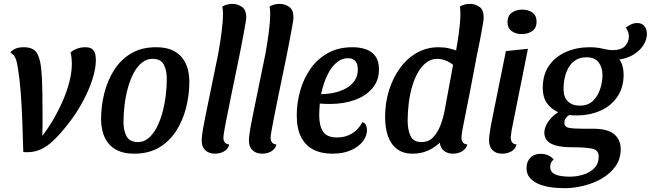

<svg xmlns="http://www.w3.org/2000/svg" viewBox="-20 -774 3362 992"><path d="M122.7 12.3Q117.5 12.3 111.9 12.2Q106.3 12.2 100.3 11.2Q98.3 -70.8 95.3 -148.2Q92.3 -225.5 87.3 -292.8Q82.3 -360.2 74.3 -410Q69 -450.3 60.9 -471Q52.8 -491.7 33.3 -502.7Q44.3 -516.5 61.4 -523.2Q78.5 -530 102 -530Q152 -530 170.3 -500.5Q188.7 -471 193.7 -410Q195.5 -393.8 196.8 -367.3Q198 -340.8 198.9 -298.2Q199.8 -255.7 199.8 -187.7Q199.8 -163.7 199.8 -134.7Q199.8 -105.7 198.8 -72.3Q227.2 -108.7 254.2 -154.6Q281.2 -200.5 303.2 -250.4Q325.3 -300.3 338.2 -350.3Q351.2 -400.3 351.2 -444.8Q351.2 -458.5 349.8 -473.1Q348.3 -487.7 344.2 -502.7Q356.8 -514.7 377.4 -522.3Q398 -530 420 -530Q441.5 -530 453.5 -522.4Q465.5 -514.8 470.4 -500.3Q475.3 -485.8 475.3 -464.3Q475.3 -421 458.7 -368.1Q442 -315.2 415 -263.1Q388 -211 357 -167Q291.8 -76.8 238 -32.2Q184.2 12.3 122.7 12.3Z M673.7 20Q622.2 20 588.5 3.8Q554.8 -12.3 535.9 -38.8Q517 -65.2 509.6 -96.6Q502.2 -128 502.2 -157.7Q502.2 -226 518.8 -292.1Q535.5 -358.2 569.7 -412.2Q603.8 -466.2 657.6 -498.1Q711.3 -530 786.3 -530Q838.8 -530 872 -513.8Q905.2 -497.7 924.3 -471.3Q943.5 -445 950.9 -413.8Q958.3 -382.5 958.3 -353Q958.3 -284.7 941.7 -218.2Q925 -151.7 890.4 -97.8Q855.8 -44 802.2 -12Q748.5 20 673.7 20ZM692.7 -40Q723 -40 747.2 -60.2Q771.3 -80.3 789.2 -114.5Q807 -148.7 818.8 -191.2Q830.5 -233.7 836.2 -278.9Q841.8 -324.2 841.8 -366.3Q841.8 -411.5 825.9 -440.8Q810 -470 768 -470Q737.5 -470 712.9 -449.9Q688.3 -429.8 670.4 -396.2Q652.5 -362.5 640.8 -320Q629.2 -277.5 623.6 -231.8Q618 -186.2 618 -143.7Q618 -98.7 634.3 -69.3Q650.7 -40 692.7 -40Z M1091.2 20Q1059 20 1040.5 2.1Q1022 -15.8 1022 -47.8Q1022 -58.8 1023.8 -73.7Q1025.7 -88.5 1029.3 -110.7Q1033 -132.8 1039.8 -165.8Q1046.5 -198.7 1055.9 -244.8Q1065.3 -291 1078.3 -353.8Q1091.3 -416.5 1107.8 -498.2Q1118 -554.5 1125 -609.2Q1132 -664 1132 -701.3Q1132 -713.3 1131.2 -722.8Q1130.5 -732.2 1128.3 -739.8Q1137.7 -746.2 1151.9 -750.1Q1166.2 -754 1181.3 -754Q1207.2 -754 1229.8 -738.8Q1252.3 -723.5 1252.3 -683.7Q1252.3 -675.7 1248.2 -652Q1244.2 -628.3 1238.2 -596.5Q1232.2 -564.7 1225.8 -531.4Q1219.3 -498.2 1213.8 -471Q1189.8 -354.8 1174.8 -281.6Q1159.8 -208.3 1151.5 -166.1Q1143.2 -123.8 1139.7 -103.7Q1136.2 -83.5 1135.2 -75.8Q1134.2 -68.2 1134.2 -62.2Q1134.2 -47.2 1141.6 -38Q1149 -28.8 1164.3 -27.7Q1160.5 -11.3 1149.2 -0.8Q1137.8 9.7 1122.9 14.8Q1108 20 1091.2 20Z M1335.2 20Q1303 20 1284.5 2.1Q1266 -15.8 1266 -47.8Q1266 -58.8 1267.8 -73.7Q1269.7 -88.5 1273.3 -110.7Q1277 -132.8 1283.8 -165.8Q1290.5 -198.7 1299.9 -244.8Q1309.3 -291 1322.3 -353.8Q1335.3 -416.5 1351.8 -498.2Q1362 -554.5 1369 -609.2Q1376 -664 1376 -701.3Q1376 -713.3 1375.2 -722.8Q1374.5 -732.2 1372.3 -739.8Q1381.7 -746.2 1395.9 -750.1Q1410.2 -754 1425.3 -754Q1451.2 -754 1473.8 -738.8Q1496.3 -723.5 1496.3 -683.7Q1496.3 -675.7 1492.2 -652Q1488.2 -628.3 1482.2 -596.5Q1476.2 -564.7 1469.8 -531.4Q1463.3 -498.2 1457.8 -471Q1433.8 -354.8 1418.8 -281.6Q1403.8 -208.3 1395.5 -166.1Q1387.2 -123.8 1383.7 -103.7Q1380.2 -83.5 1379.2 -75.8Q1378.2 -68.2 1378.2 -62.2Q1378.2 -47.2 1385.6 -38Q1393 -28.8 1408.3 -27.7Q1404.5 -11.3 1393.2 -0.8Q1381.8 9.7 1366.9 14.8Q1352 20 1335.2 20Z M1696.7 20Q1639.5 20 1598.2 -1.6Q1557 -23.2 1535.1 -66.8Q1513.2 -110.5 1513.2 -177.8Q1513.2 -241.2 1530.6 -303.8Q1548 -366.3 1583.2 -417.2Q1618.3 -468.2 1672.7 -499.1Q1727 -530 1800.8 -530Q1840 -530 1870.9 -519.2Q1901.8 -508.3 1919.9 -483.2Q1938 -458.2 1938 -415.2Q1938 -357.5 1903.7 -317.5Q1869.3 -277.5 1812.1 -257.2Q1754.8 -237 1685.7 -236.8Q1672.8 -236.7 1657.4 -237.4Q1642 -238.2 1632.2 -239Q1631.2 -222.5 1630.2 -207Q1629.2 -191.5 1629.2 -179.3Q1629.2 -124.7 1648.9 -94.2Q1668.7 -63.7 1721.7 -63.7Q1765.2 -63.7 1799.1 -84.5Q1833 -105.3 1852 -142.7Q1866 -139.3 1871.1 -127Q1876.2 -114.7 1876.2 -101.8Q1876.2 -72.3 1855.2 -44.3Q1834.2 -16.3 1794.2 1.8Q1754.3 20 1696.7 20ZM1639 -287.7Q1673.2 -287.7 1706.6 -295.1Q1740 -302.5 1767.8 -317.6Q1795.5 -332.7 1812.2 -357.2Q1828.8 -381.8 1828.8 -415.3Q1828.7 -444.2 1815.5 -458.8Q1802.3 -473.3 1777.3 -473.3Q1749.2 -473.3 1725.6 -455.8Q1702 -438.3 1684.8 -410.3Q1667.7 -382.3 1656.2 -349.9Q1644.7 -317.5 1639 -287.7Z M2112.8 20Q2062.3 20 2030.7 -4.5Q1999 -29 1984.3 -71.4Q1969.7 -113.8 1969.7 -169Q1969.7 -243.3 1990.3 -308.6Q2011 -373.8 2047.8 -423.8Q2084.5 -473.8 2135.2 -501.9Q2186 -530 2245.3 -530Q2275.2 -530 2299.5 -524.3Q2323.8 -518.7 2352 -507.8L2445 -494Q2427 -398.2 2408.2 -300.8Q2389.5 -203.3 2369.3 -104.2Q2368.3 -95.3 2366.3 -83.3Q2364.3 -71.3 2364.3 -62.2Q2364.3 -47.2 2371.8 -38Q2379.2 -28.8 2394.7 -27.7Q2389.8 -11.3 2378.5 -0.8Q2367.2 9.7 2352.3 14.8Q2337.5 20 2320.3 20Q2293 20 2274.2 5.6Q2255.3 -8.8 2252.3 -37Q2226.3 -11.8 2190.8 4.1Q2155.3 20 2112.8 20ZM2157.3 -40Q2194.7 -40 2218.5 -65.2Q2242.3 -90.5 2256.2 -127.9Q2270.2 -165.3 2276.7 -200.2L2321 -439.2Q2301.5 -454.7 2279.7 -462.3Q2257.8 -470 2239.7 -470Q2209.2 -470 2184.6 -452.2Q2160 -434.5 2141.5 -403.2Q2123 -371.8 2110.5 -330.8Q2098 -289.7 2092.1 -243.2Q2086.2 -196.8 2086.2 -149.8Q2086.2 -104.5 2100.8 -72.2Q2115.5 -40 2157.3 -40ZM2443 -483.8 2332.7 -491.7Q2342.8 -547 2350.6 -603.1Q2358.3 -659.2 2358.7 -699Q2358.7 -711.2 2358.2 -721.1Q2357.7 -731 2355.7 -739.8Q2364.7 -746.2 2379 -750.1Q2393.3 -754 2408.7 -754Q2434.7 -754 2457 -738.6Q2479.3 -723.2 2479 -682.8Q2479 -672.5 2473.4 -640.2Q2467.8 -607.8 2459.7 -565.8Q2451.5 -523.8 2443 -483.8Z M2575.2 20Q2542.8 20 2524.8 2.1Q2506.8 -15.8 2506.8 -47.8Q2506.8 -59.7 2508.8 -76.7Q2510.8 -93.7 2514.1 -112.2Q2517.3 -130.7 2520.6 -147.2Q2523.8 -163.8 2526.2 -175.7L2593.8 -510L2707.7 -522L2624 -104.2Q2623 -96.2 2621 -83.4Q2619 -70.7 2619 -62.2Q2619 -47.2 2626.4 -38Q2633.8 -28.8 2649.2 -27.7Q2642.8 -3.2 2621.6 8.4Q2600.3 20 2575.2 20ZM2675.7 -598Q2644 -598 2623.1 -613.6Q2602.2 -629.2 2602.2 -660Q2602.2 -692.7 2624.2 -708.5Q2646.3 -724.3 2678 -724.3Q2710.3 -724.3 2731.3 -708.6Q2752.3 -692.8 2752.3 -662Q2752.3 -629.3 2730.2 -613.7Q2708 -598 2675.7 -598Z M2896.7 198.3Q2855.5 198.3 2819.8 192.5Q2784 186.7 2757.1 174Q2730.2 161.3 2715.2 141.6Q2700.2 121.8 2700.3 94Q2700.7 61.3 2719.8 41.1Q2738.8 20.8 2773.7 20.8Q2794.2 20.8 2811 27.9Q2827.8 35 2840.8 50.2Q2832.8 56 2827.8 65.4Q2822.7 74.8 2822.7 88Q2822.7 115 2848.2 126.9Q2873.8 138.8 2925 138.8Q2959.2 138.8 2993.6 128.2Q3028 117.7 3050.6 94.7Q3073.2 71.7 3073.3 34.7Q3073.7 2.3 3041.5 -5.4Q3009.3 -13.2 2935.2 -13.2Q2890.7 -13.2 2858.4 -20.7Q2826.2 -28.2 2809.3 -44.8Q2792.5 -61.5 2792.3 -89Q2793.2 -117.7 2813.1 -146.3Q2833 -175 2864 -194.3Q2826.5 -211 2805.3 -241.8Q2784.2 -272.7 2784.2 -319.2Q2784.2 -389.3 2817.2 -435.8Q2850.3 -482.3 2905.5 -506.2Q2960.7 -530 3025.7 -530Q3055.5 -530 3075.8 -526.2Q3096 -522.5 3111.8 -518.8Q3127.7 -515 3145.2 -515Q3189 -515 3208.8 -535.6Q3228.7 -556.2 3229.3 -585.2Q3229.3 -607.7 3213.7 -631.7Q3227.2 -642.2 3241.8 -648.6Q3256.5 -655 3273.2 -655Q3296.3 -655 3309.3 -639.4Q3322.3 -623.8 3322.3 -599.8Q3322.3 -568.8 3303.9 -540.3Q3285.5 -511.8 3253.8 -492.3Q3222.2 -472.8 3180.7 -467Q3191.2 -451.2 3196.6 -431.3Q3202 -411.5 3202 -387.3Q3202 -321.5 3169.6 -274.2Q3137.2 -226.8 3082.2 -202.2Q3027.2 -177.7 2959.3 -177.7Q2949.2 -177.7 2939.6 -178.2Q2930 -178.7 2920.2 -179.7Q2910.3 -173 2903.2 -163.3Q2896 -153.7 2896 -139.2Q2896 -118.2 2918.9 -113.6Q2941.8 -109 2988.3 -109H3044Q3119.8 -109 3153.5 -80.3Q3187.2 -51.7 3187 -2.8Q3186.8 47 3160.5 84.5Q3134.2 122 3091.4 147.2Q3048.7 172.3 2997.4 185.3Q2946.2 198.3 2896.7 198.3ZM2975.7 -228.3Q3018.5 -228.3 3043.8 -253Q3069 -277.7 3080.8 -314.1Q3092.7 -350.5 3092.8 -386.2Q3092.7 -426 3072.8 -452Q3053 -478 3010 -478Q2978.3 -478 2955.8 -464.5Q2933.3 -451 2919.1 -427.3Q2904.8 -403.7 2898.2 -374.1Q2891.5 -344.5 2891.7 -313.2Q2891.7 -273 2913.7 -250.7Q2935.7 -228.3 2975.7 -228.3Z"/></svg>

Font: Sansita Swashed Light
Style: Regular
Weight: 300
Designer: Pablo Cosgaya
Foundry: Omnibus-Type
Version: Version 1.003